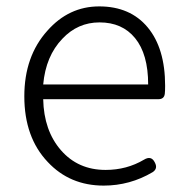

<svg xmlns="http://www.w3.org/2000/svg" viewBox="-20 -567 578 600"><path d="M304 13Q198 13 129 -61Q56 -138 56 -266Q56 -391 128 -471Q195 -547 290 -547Q387 -547 441.5 -481.5Q496 -416 496 -299Q496 -282 495 -274Q493 -257 475 -257H304H115Q117 -159 170.5 -97.5Q224 -36 310 -36Q376 -36 430 -68Q453 -82 464 -59Q474 -40 457 -29Q386 13 304 13ZM115 -303H279H443Q443 -398 402 -448Q362 -497 291 -497Q223 -497 175 -446Q123 -392 115 -303Z"/></svg>

Font: GenSenRounded TW L
Style: Regular
Weight: 300
Version: Version 1.501;PS 1;hotconv 16.6.51;makeotf.lib2.5.65220